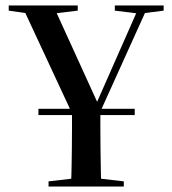

<svg xmlns="http://www.w3.org/2000/svg" viewBox="-20 -684 632 704"><path d="M474 -262H121V-285H474ZM158 0V-19L270 -32H322L434 -19V0ZM240 0Q242 -39 242.5 -72.5Q243 -106 243.5 -139.5Q244 -173 244 -210.5Q244 -248 244 -295H348Q348 -248 348 -210.5Q348 -173 348.5 -139.5Q349 -106 349.5 -72.5Q350 -39 351 0ZM275 -202 60 -664H175L341 -300H332L334 -306L492 -664H524L315 -202ZM12 -645V-664H265V-645L157 -632H102ZM401 -645V-664H580V-645L502 -635H482Z"/></svg>

Font: Source Serif 4 60pt SemiBold
Style: Regular
Weight: 600
Version: Version 4.004;hotconv 1.0.116;makeotfexe 2.5.65601